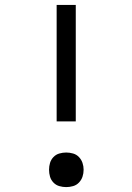

<svg xmlns="http://www.w3.org/2000/svg" viewBox="-20 -755 540 783"><path d="M211 -260V-735H289V-260ZM250 8Q236 8 222 4Q208 0 198 -10.5Q188 -21 184 -34.5Q180 -48 180 -63Q180 -77 184 -90.5Q188 -104 198 -114.5Q208 -125 222 -129Q236 -133 250 -133Q264 -133 278 -129Q292 -125 302 -114.5Q312 -104 316.5 -90.5Q321 -77 321 -63Q321 -48 316.5 -34.5Q312 -21 302 -10.5Q292 0 278 4Q264 8 250 8Z"/></svg>

Font: Iosevka www.saffi
Style: Regular
Weight: 400
Monospace: yes
Designer: Belleve Invis
Foundry: Belleve Invis
Version: Version 22.0.2; ttfautohint (v1.8.3)